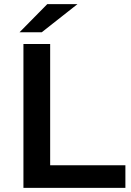

<svg xmlns="http://www.w3.org/2000/svg" viewBox="-20 -914 639 934"><path d="M94 0V-700H224V-110H590V0ZM75 -757 210 -894H357L183 -757Z"/></svg>

Font: Montserrat Thin SemiBold
Style: Regular
Weight: 600
Version: Version 9.000